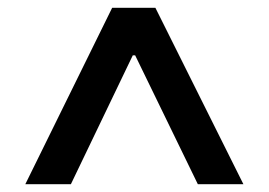

<svg xmlns="http://www.w3.org/2000/svg" viewBox="-20 -720 690 493"><path d="M268 -700H379L605 -247H488L327 -578H321L162 -247H45Z"/></svg>

Font: Chakra Petch SemiBold
Style: Regular
Weight: 600
Designer: Katatrad Aksorn Co.,Ltd.
Foundry: Cadson Demak Co.,Ltd.
Version: Version 1.000; ttfautohint (v1.6)